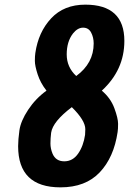

<svg xmlns="http://www.w3.org/2000/svg" viewBox="-20 -790 555 826"><path d="M515 -614Q515 -489 418 -400Q456 -368 472 -324.5Q488 -281 488 -257.5Q488 -234 486 -222Q470 -113 409 -48.5Q348 16 240 16Q58 16 58 -161Q58 -189 63.5 -229Q69 -269 101 -317.5Q133 -366 180 -400Q154 -433 142 -470Q130 -507 130 -528Q130 -549 132 -562Q145 -652 200 -711Q255 -770 347 -770Q515 -770 515 -614ZM308 -463Q383 -518 383 -603Q383 -629 372 -650Q361 -671 337.5 -671Q314 -671 294 -646Q267 -611 267 -556Q267 -501 308 -463ZM289 -329Q207 -267 200 -219Q197 -194 197 -172.5Q197 -151 206 -129Q220 -96 256.5 -96Q293 -96 316 -129Q339 -162 346 -210Q347 -219 347 -234Q347 -272 289 -329Z"/></svg>

Font: Chau Philomene One
Style: Italic
Weight: 400
Designer: Vicente Lamonaca
Foundry: TipoType
Version: Version 1.002